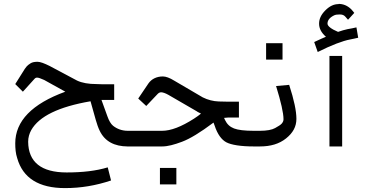

<svg xmlns="http://www.w3.org/2000/svg" viewBox="-20 -749 1886 982"><path d="M58 -16C58 10 60 36 68 60C97 162 179 213 312 213H314C393 213 471 200 548 174L531 107C472 125 402 133 321 133C191 133 125 80 124 -24C124 -46 130 -66 140 -84C180 -154 280 -203 443 -231L470 -135C476 -115 482 -96 490 -80C516 -26 565 0 634 0V-80C603 -80 578 -90 558 -106C547 -115 537 -132 529 -155L499 -238H564V-318H504C495 -318 485 -319 474 -319C433 -319 399 -325 374 -337L235 -411C207 -425 186 -433 172 -433C158 -433 145 -431 136 -425C127 -419 120 -414 117 -410C114 -406 110 -401 107 -397L58 -319L97 -280L154 -343C160 -350 163 -352 170 -352C177 -352 188 -348 206 -340L314 -280C144 -218 58 -130 58 -16Z M882 194V110H798V194ZM1278 0V-80C1231 -80 1198 -84 1177 -92C1156 -100 1141 -114 1131 -135L1126 -146C1129 -146 1133 -147 1137 -147C1141 -147 1145 -148 1149 -148H1202V-229H1172C1150 -229 1127 -229 1099 -230C1071 -231 1043 -238 1017 -251L872 -336C848 -351 828 -358 813 -358C781 -358 755 -345 739 -322L687 -245L728 -207L783 -265C790 -273 796 -277 804 -277C812 -277 825 -273 841 -264L986 -180C988 -178 992 -176 996 -174C1000 -172 1005 -170 1008 -168C999 -160 987 -152 972 -142C908 -101 854 -80 809 -80H601V-6C611 -3 621 0 631 0H809C838 0 871 -9 911 -24C951 -39 1004 -71 1072 -122L1078 -106C1092 -63 1113 -34 1138 -21C1163 -8 1211 0 1278 0Z M1425 -444V-528H1341V-444ZM1459 -315 1392 -309C1417 -228 1430 -171 1430 -139C1430 -131 1427 -124 1421 -117C1415 -110 1403 -103 1387 -94C1371 -85 1345 -80 1309 -80H1245V-6C1255 -3 1265 0 1275 0H1309C1364 0 1408 -13 1443 -41C1478 -69 1496 -101 1496 -141C1496 -181 1484 -238 1459 -315Z M1647 -561C1638 -557 1618 -549 1587 -534L1605 -483C1677 -519 1733 -540 1770 -547C1783 -549 1797 -553 1812 -556L1803 -609C1789 -605 1773 -603 1758 -600C1743 -597 1727 -592 1709 -586C1673 -601 1655 -616 1655 -628C1655 -646 1667 -660 1690 -671C1697 -674 1706 -675 1718 -675C1730 -675 1739 -672 1746 -664C1753 -656 1757 -652 1760 -648L1792 -683C1786 -690 1782 -696 1776 -702C1756 -721 1735 -729 1712 -729L1711 -728C1688 -728 1666 -718 1644 -696C1622 -674 1612 -652 1612 -628C1612 -604 1623 -582 1647 -561ZM1730 0V-463H1665V0Z"/></svg>

Font: Iranian Sans 
Style: Regular
Weight: 400
Designer: Hooman Mehr, Hadi Navid in Neviseh Pardaz Co. Ltd. (http://nevisa.com)
Foundry: http://font-store.ir
Version: 5.0.0 build 1/7/1393